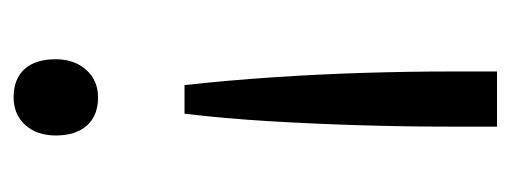

<svg xmlns="http://www.w3.org/2000/svg" viewBox="-254 -326 750 282"><g transform="rotate(-90 121.0 -185.0)"><path d="M137 -289Q144 -226 148.5 -158.5Q153 -91 155 -25Q157 41 157 100V170H76V100Q76 38 78 -30Q80 -98 84 -164.5Q88 -231 95 -289ZM175 -478Q175 -451 159.5 -433.5Q144 -416 119 -416Q92 -416 77.5 -432.5Q63 -449 63 -478Q63 -506 78.5 -523Q94 -540 119 -540Q146 -540 160.5 -524Q175 -508 175 -478Z"/></g></svg>

Font: Mach Light
Style: Regular
Weight: 300
Version: Version 1.002